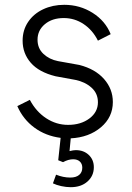

<svg xmlns="http://www.w3.org/2000/svg" viewBox="-20 -563 548 798"><path d="M200 199 213 163Q243 175 272 175Q296 175 309 164Q322 153 322 134Q322 118 312 108.5Q302 99 284 99Q264 99 242 111L222 103L232 10Q170 2 123 -32.5Q76 -67 52 -122L104 -148Q130 -99 172 -71.5Q214 -44 263 -44Q316 -44 351.5 -70.5Q387 -97 387 -138Q387 -175 360 -199Q333 -223 293 -231L211 -246Q142 -263 108 -302Q74 -341 74 -394Q74 -438 97 -472Q120 -506 159.5 -524.5Q199 -543 247 -543Q312 -543 365 -509.5Q418 -476 440 -421L387 -394Q365 -438 327.5 -463Q290 -488 245 -488Q197 -488 166.5 -462.5Q136 -437 136 -398Q136 -362 160.5 -339Q185 -316 221 -309L310 -293Q376 -276 412.5 -234.5Q449 -193 449 -139Q449 -76 399.5 -34Q350 8 274 12L269 65Q285 61 295 61Q328 61 349 81Q370 101 370 132Q370 168 343.5 191.5Q317 215 274 215Q255 215 234.5 210.5Q214 206 200 199Z"/></svg>

Font: BLUETTI 2.0 Extralight
Style: Roman
Weight: 200
Designer: Stijn de Vries
Foundry: tokotype
Version: Version 2.005;October 31, 2023;FontCreator 14.0.0.2814 64-bi